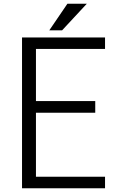

<svg xmlns="http://www.w3.org/2000/svg" viewBox="-20 -970 625 1020"><path d="M310 -809 441 -950H338L242 -809ZM538 30V-31H171V-371H486V-433H171V-710H538V-771H97V30Z"/></svg>

Font: LINE Seed JP_OTF Regular
Style: Regular
Weight: 400
Designer: LY Corporation & Fontrix & Fontworks
Version: Version 1.002